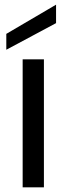

<svg xmlns="http://www.w3.org/2000/svg" viewBox="-20 -802 286 822"><path d="M77 -548V0H168V-548ZM220 -782 7 -657V-589L220 -703Z"/></svg>

Font: Poppins
Style: Regular
Weight: 400
Designer: Ninad Kale (Devanagari), Jonny Pinhorn (Latin)
Foundry: Indian Type Foundry
Version: 4.004